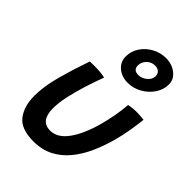

<svg xmlns="http://www.w3.org/2000/svg" viewBox="-246 -945 1082 1082"><g transform="rotate(45 294.5 -404.5)"><path d="M459 -496.5Q468.5 -499 486.5 -501Q504.5 -503 521.5 -503Q535.5 -503 552.5 -501.8Q569.5 -500.5 579.5 -499Q574.5 -453 566.5 -405.5Q558.5 -358 546.5 -312.5Q528 -243 500.8 -181.8Q473.5 -120.5 435 -73.8Q396.5 -27 345 -0.5Q293.5 26 226 26Q128 26 88.2 -25Q48.5 -76 48.5 -160Q48.5 -236 74.2 -329.5Q100 -423 133 -517.5Q143.5 -518 159.5 -518.2Q175.5 -518.5 189 -518Q207 -517.5 225 -515.2Q243 -513 254 -510Q233.5 -455.5 215 -396.8Q196.5 -338 184.5 -283Q172.5 -228 172.5 -185Q172.5 -83.5 250 -83.5Q308 -83.5 353 -146Q398 -208.5 427 -315Q439 -359.5 447.2 -405Q455.5 -450.5 459 -496.5ZM369 -583Q321.5 -583 288.8 -610.2Q256 -637.5 256 -680.5Q256 -723.5 279.8 -758.5Q303.5 -793.5 341.8 -814.2Q380 -835 423.5 -835Q471.5 -835 505.8 -808Q540 -781 540 -741.5Q540 -699 515.2 -662.8Q490.5 -626.5 451.5 -604.8Q412.5 -583 369 -583ZM380.5 -656.5Q407 -656.5 430.5 -675.8Q454 -695 454 -721.5Q454 -739.5 442 -750.5Q430 -761.5 409 -761.5Q381 -761.5 360.5 -741Q340 -720.5 340 -693.5Q340 -656.5 380.5 -656.5Z"/></g></svg>

Font: Grandstander Medium
Style: Italic
Weight: 500
Italic angle: -15°
Designer: Tyler Finck
Foundry: Etcetera Type Co
Version: Version 1.200; ttfautohint (v1.8.3)